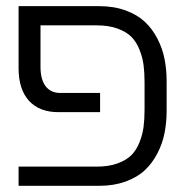

<svg xmlns="http://www.w3.org/2000/svg" viewBox="-20 -600 598 620"><path d="M518.1 -337.9V-242.2Q518.1 -204.1 511.2 -169.9Q504.4 -135.7 488 -104.2Q471.7 -72.8 447.3 -50Q422.9 -27.3 385.3 -13.7Q347.7 0 300.8 0H40V-62H293Q331.1 -62 359.4 -72.3Q387.7 -82.5 404.1 -98.9Q420.4 -115.2 430.4 -140.4Q440.4 -165.5 443.6 -190.2Q446.8 -214.8 446.8 -246.1V-334Q446.8 -365.2 443.6 -389.9Q440.4 -414.6 430.4 -439.7Q420.4 -464.8 404.1 -481.2Q387.7 -497.6 359.4 -507.8Q331.1 -518.1 293 -518.1H110.8V-383.8Q110.8 -343.3 127.4 -321.5Q144 -299.8 174.8 -299.8H303.2V-237.8H168.9Q106.9 -237.8 73.5 -274.7Q40 -311.5 40 -379.9V-580.1H300.8Q347.7 -580.1 385.3 -566.4Q422.9 -552.7 447.3 -530Q471.7 -507.3 488 -475.8Q504.4 -444.3 511.2 -410.2Q518.1 -376 518.1 -337.9Z"/></svg>

Font: LT Superior
Style: Regular
Weight: 400
Designer: Daniel Lyons
Foundry: LyonsType
Version: Version 1.000